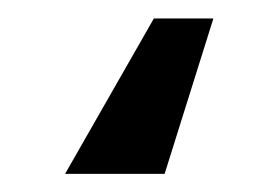

<svg xmlns="http://www.w3.org/2000/svg" viewBox="-20 17 305 211"><path d="M214.5 37.3 160.9 208.1H51.5L149.1 37.3Z"/></svg>

Font: Interface Medium
Style: Regular
Weight: 500
Designer: Rasmus Andersson
Foundry: rsms
Version: Version 1.8